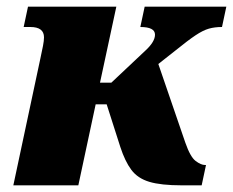

<svg xmlns="http://www.w3.org/2000/svg" viewBox="-20 -556 699 576"><path d="M20 0 101 -380Q106 -403 109 -418.5Q112 -434 112 -444Q112 -475 71 -475H51L64 -536H329L280 -308H314L417 -405Q445 -431 445 -452Q445 -475 401 -475L414 -536H659L646 -475Q624 -475 606.5 -470Q589 -465 566.5 -450Q544 -435 507 -405L455 -364L536 -128Q551 -85 567 -73Q583 -61 595 -61H598L585 0H525Q463 0 428 -10.5Q393 -21 374 -46.5Q355 -72 341 -115L300 -243H267L215 0Z"/></svg>

Font: Noto Serif Black
Style: Italic
Weight: 900
Italic angle: -12°
Designer: Monotype Design Team
Foundry: Monotype Imaging Inc.
Version: Version 2.013